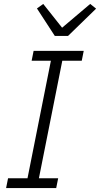

<svg xmlns="http://www.w3.org/2000/svg" viewBox="-20 -957 509 977"><path d="M266 0H11L21 -50H120L239 -648H141L151 -698H406L396 -648H297L178 -50H276ZM326 -774H259L168 -914L200 -937L296 -816L439 -937L469 -913Z"/></svg>

Font: IBM Plex Sans Light
Style: Italic
Weight: 300
Italic angle: -11.31°
Designer: Mike Abbink, Paul van der Laan, Pieter van Rosmalen
Foundry: Bold Monday
Version: Version 3.201